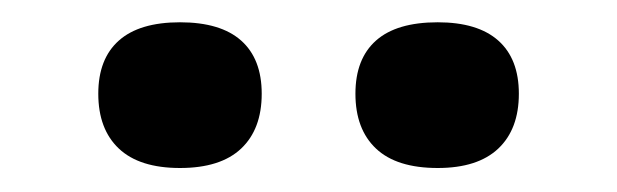

<svg xmlns="http://www.w3.org/2000/svg" viewBox="-20 -718 540 168"><path d="M137.5 -571Q102 -571 84 -588Q66 -605 66 -636Q66 -666.5 84 -682.5Q102 -698.5 137.5 -698.5Q173 -698.5 191 -682.5Q209 -666.5 209 -636Q209 -605 191 -588Q173 -571 137.5 -571ZM363 -571Q327 -571 309 -588Q291 -605 291 -636Q291 -666.5 309 -682.5Q327 -698.5 363 -698.5Q398 -698.5 416 -682.5Q434 -666.5 434 -636Q434 -605 416 -588Q398 -571 363 -571Z"/></svg>

Font: Newsreader 9pt SemiBold
Style: Regular
Weight: 600
Designer: Hugues Gentile
Foundry: Production Type
Version: Version 1.003